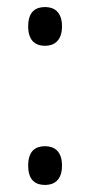

<svg xmlns="http://www.w3.org/2000/svg" viewBox="-20 -519 255 545"><path d="M108 -389C133 -389 156 -403 156 -444C156 -486 133 -499 108 -499C81 -499 60 -486 60 -444C60 -403 81 -389 108 -389ZM108 6C133 6 156 -7 156 -49C156 -91 133 -104 108 -104C81 -104 60 -91 60 -49C60 -7 81 6 108 6Z"/></svg>

Font: Noto Serif Georgian ExtraCondensed Medium
Style: Regular
Weight: 500
Width: 2
Designer: Monotype Design Team, Akaki Razmadze
Foundry: Google LLC
Version: Version 2.003